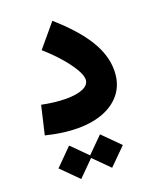

<svg xmlns="http://www.w3.org/2000/svg" viewBox="-151 -655 806 998"><g transform="rotate(-20 251.5 -156.0)"><path d="M30.3 164.1 122.6 71.3 208 156.7 293.5 71.3 386.2 164.1 293.5 256.3 208 170.9 122.6 256.3ZM477.1 -218.8Q477.1 -147.9 442.1 -98.6Q407.2 -49.3 344.5 -23.4Q281.7 2.4 197.8 2.4Q117.7 2.4 22 -21.5L58.6 -177.7Q133.8 -162.6 191.9 -162.6Q252.9 -162.6 287.1 -178.2Q321.3 -193.8 321.3 -223.6Q321.3 -246.1 300 -282Q278.8 -317.9 241.9 -360.1Q205.1 -402.3 158.2 -443.4L262.7 -567.9Q371.6 -472.2 424.3 -387Q477.1 -301.8 477.1 -218.8Z"/></g></svg>

Font: Estedad-FD ExtraBold
Style: Regular
Weight: 800
Designer: Amin Abedi
Version: Version 7.3